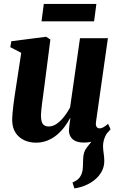

<svg xmlns="http://www.w3.org/2000/svg" viewBox="-20 -738 624 1008"><path d="M370.5 251 360.5 220Q382.5 211 393.5 199Q404.5 187 410 170.5Q415 156 415.2 137.2Q415.5 118.5 416.5 98.5Q417 60 435.2 37.2Q453.5 14.5 468.5 -5L549.5 -49Q535 -31 528 -11Q521 9 521 30.5Q521 45.5 524.2 66.5Q527.5 87.5 527.5 107.5Q527.5 137.5 513.5 163Q499.5 188.5 475 208Q453 225 426.5 236Q400 247 370.5 251ZM168 11Q135 11 107 -2Q79 -15 61.8 -41Q44.5 -67 44 -106Q44 -122.5 45.8 -143.5Q47.5 -164.5 50.5 -187.8Q53.5 -211 56.8 -234.2Q60 -257.5 63.5 -278L91.5 -460.5L34 -490.5L39.5 -521.5L222 -545L244.5 -530.5L213 -286.5Q210.5 -265.5 207.2 -242.5Q204 -219.5 201.2 -198Q198.5 -176.5 196.8 -159.5Q195 -142.5 195 -132.5Q195 -112 199 -99.2Q203 -86.5 212.2 -80.2Q221.5 -74 236.5 -74Q258 -74 278.8 -88.8Q299.5 -103.5 317.5 -126.8Q335.5 -150 348 -174L400 -537.5H546.5L484 -98Q481.5 -80 487.2 -72Q493 -64 502.5 -64Q511.5 -64 522 -69.5Q532.5 -75 547.5 -88L560.5 -59.5Q551.5 -46.5 531.5 -30Q511.5 -13.5 483.5 -1.5Q455.5 10.5 421.5 10.5Q382.5 10.5 363.5 -5.2Q344.5 -21 342 -47.5Q342 -51.5 342.5 -59.2Q343 -67 344 -76.8Q345 -86.5 346.5 -97Q348 -107.5 349.5 -116.5L347.5 -117Q335 -93.5 317.8 -70.8Q300.5 -48 278.2 -29.5Q256 -11 228.5 0Q201 11 168 11ZM210 -717.5H486L474 -626H198Z"/></svg>

Font: Merriweather 72pt ExtraBold
Style: Italic
Weight: 800
Italic angle: -7.8°
Version: Version 2.101